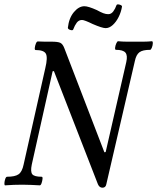

<svg xmlns="http://www.w3.org/2000/svg" viewBox="-29 -860 731 894"><path d="M448 14Q434 14 427 -2L222 -529L216 -528L119 -94Q112 -60 121.5 -48.5Q131 -37 165 -37Q170 -37 169 -27Q168 -17 164.5 -7Q161 3 156 3Q137 2 116.5 1Q96 0 76 0Q34 0 -5 3Q-9 3 -8.5 -7Q-8 -17 -4.5 -27Q-1 -37 4 -37Q41 -37 57.5 -48.5Q74 -60 81 -94L182 -543Q194 -593 184.5 -610Q175 -627 137 -627Q132 -627 133 -637Q134 -647 138 -657Q142 -667 147 -667Q163 -666 178.5 -666Q194 -666 210 -666Q241 -666 252 -660.5Q263 -655 270 -637L457 -151L463 -152L559 -571Q566 -602 555 -615Q544 -628 511 -628Q506 -628 507 -638Q508 -648 512.5 -658Q517 -668 521 -668Q541 -666 560.5 -666Q580 -666 600 -666Q620 -666 639.5 -666Q659 -666 678 -668Q683 -668 682.5 -658Q682 -648 678 -638Q674 -628 670 -628Q635 -628 620 -616.5Q605 -605 599 -576L466 -2Q463 14 448 14ZM312 -723Q310 -717 298.5 -720.5Q287 -724 287 -731Q292 -776 315 -803.5Q338 -831 364 -831Q382 -831 422 -813Q440 -803 452 -798.5Q464 -794 475 -794Q489 -794 498.5 -807Q508 -820 513 -835Q515 -842 527.5 -838.5Q540 -835 539 -829Q535 -804 523.5 -781Q512 -758 496 -743.5Q480 -729 463 -729Q447 -729 403 -748Q364 -767 353 -767Q338 -767 328.5 -754.5Q319 -742 312 -723Z"/></svg>

Font: Junicode Two Beta Condensed Medium
Style: Italic
Weight: 500
Width: 3
Italic angle: -9°
Version: Version 1.053; ttfautohint (v1.8.4)